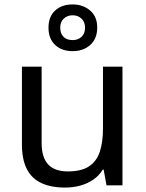

<svg xmlns="http://www.w3.org/2000/svg" viewBox="-20 -837 658 867"><path d="M533 -536V0H461L448 -71H444Q427 -43 400 -25Q373 -7 341 1.5Q309 10 274 10Q210 10 166.5 -10.5Q123 -31 101 -74Q79 -117 79 -185V-536H168V-191Q168 -127 197 -95Q226 -63 287 -63Q347 -63 381.5 -85.5Q416 -108 430.5 -151.5Q445 -195 445 -257V-536ZM308 -606Q259 -606 229 -634Q199 -662 199 -712Q199 -762 229 -789.5Q259 -817 308 -817Q355 -817 387 -789.5Q419 -762 419 -713Q419 -662 387.5 -634Q356 -606 308 -606ZM308 -656Q333 -656 348.5 -671Q364 -686 364 -712Q364 -738 348 -753Q332 -768 308 -768Q284 -768 268 -753Q252 -738 252 -712Q252 -686 266.5 -671Q281 -656 308 -656Z"/></svg>

Font: Noto Sans Lao Looped
Style: Regular
Weight: 400
Designer: Mark Frömberg, Ben Mitchell
Foundry: The Fontpad Ltd
Version: Version 1.001